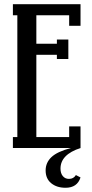

<svg xmlns="http://www.w3.org/2000/svg" viewBox="-20 -700 436 908"><path d="M360.8 -680.2V-578.1H307.1V-627.9H151.9V-493.2H249V-513.2H303.2V-420.9H249V-440.9H151.9V-51.8H307.1V-102.1H360.8V0Q266.1 30.8 266.1 97.2Q266.1 119.6 277.1 132.8Q288.1 146 306.2 146Q328.1 146 338.9 127.9L360.8 139.2Q345.2 188 290 188Q248.5 188 222.2 166.5Q195.8 145 195.8 106Q195.8 69.3 223.1 43.2Q250.5 17.1 314.9 0H41V-51.8H62V-627.9H41V-680.2Z"/></svg>

Font: Margherita Semibold
Style: Regular
Weight: 600
Designer: James Puckett
Foundry: Dunwich Type Founders
Version: Version 1.008;hotconv 1.0.109;makeotfexe 2.5.65596